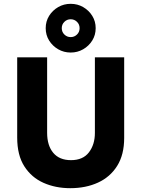

<svg xmlns="http://www.w3.org/2000/svg" viewBox="-20 -975 740 1005"><path d="M347.5 10Q270.8 10 207.9 -17.9Q145 -45.8 107.5 -104.2Q70 -162.5 70 -255V-675H226.7V-280Q226.7 -213.3 258.8 -175Q290.8 -136.7 351.7 -136.7Q414.2 -136.7 445.4 -177.5Q476.7 -218.3 476.7 -279.2V-675H630V-253.3Q630 -165 593.3 -106.7Q556.7 -48.3 492.9 -19.2Q429.2 10 347.5 10ZM350 -700Q314.2 -700 284.6 -717.1Q255 -734.2 237.1 -762.9Q219.2 -791.7 219.2 -827.5Q219.2 -863.3 237.1 -892.1Q255 -920.8 284.6 -937.9Q314.2 -955 350 -955Q385.8 -955 415.4 -937.9Q445 -920.8 462.9 -892.1Q480.8 -863.3 480.8 -827.5Q480.8 -791.7 462.9 -762.9Q445 -734.2 415.4 -717.1Q385.8 -700 350 -700ZM350 -780.8Q369.2 -780.8 382.9 -794.2Q396.7 -807.5 396.7 -827.5Q396.7 -847.5 382.9 -860.8Q369.2 -874.2 350 -874.2Q330.8 -874.2 317.1 -860.8Q303.3 -847.5 303.3 -827.5Q303.3 -807.5 317.1 -794.2Q330.8 -780.8 350 -780.8Z"/></svg>

Font: Funnel Sans ExtraBold
Style: Regular
Weight: 800
Version: Version 1.000; Beta; Release 5; Build 24; ttfautohint (v1.8.